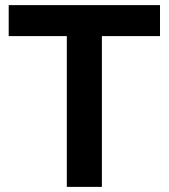

<svg xmlns="http://www.w3.org/2000/svg" viewBox="-20 -730 659 750"><path d="M605 -710V-589H378V0H241V-589H14V-710Z"/></svg>

Font: Raleway
Style: Bold
Weight: 700
Designer: Matt McInerney, Pablo Impallari, Rodrigo Fuenzalida
Foundry: Matt McInerney, Pablo Impallari, Rodrigo Fuenzalida
Version: Version 3.000